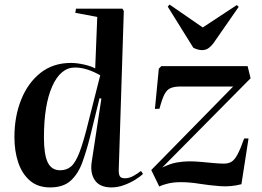

<svg xmlns="http://www.w3.org/2000/svg" viewBox="-20 -805 1145 839"><path d="M499 -66Q498 -46 503 -36Q508 -26 526 -26Q545 -26 563.5 -36.5Q582 -47 596 -58L605 -45Q595 -35 573 -21Q551 -7 523 3.5Q495 14 467 14Q416 14 394.5 -17.5Q373 -49 381 -99L423 -374L415 -376L373 -205Q358 -146 340 -96Q322 -46 289.5 -16Q257 14 199 14Q145 14 110.5 -16Q76 -46 59.5 -95.5Q43 -145 43 -206Q43 -296 72.5 -369.5Q102 -443 157 -486.5Q212 -530 290 -530Q316 -530 347 -523Q378 -516 396 -506L405 -731L309 -749L312 -767H515L521 -757ZM243 -61Q271 -61 290.5 -77.5Q310 -94 328 -141Q346 -188 368 -279L418 -476Q358 -510 308 -510Q245 -510 208.5 -428.5Q172 -347 172 -204Q172 -130 188.5 -95.5Q205 -61 243 -61ZM685 -516H1062L1075 -463L689 -73Q724 -90 752.5 -95Q781 -100 808 -100Q831 -100 858.5 -97.5Q886 -95 913 -92.5Q940 -90 958 -90Q977 -90 990.5 -97.5Q1004 -105 1017 -128.5Q1030 -152 1047 -200H1066L1035 0Q989 12 942 8.5Q895 5 851.5 -2Q808 -9 771 -9Q740 -9 716 -3.5Q692 2 676 10L641 -62L999 -427H770Q742 -427 725.5 -420Q709 -413 698.5 -392.5Q688 -372 677 -330L657 -329L674 -505ZM713 -776 721 -785 866 -685 1015 -783 1023 -775 914 -618Q905 -605 892.5 -595.5Q880 -586 863 -586Q846 -586 825 -596Z"/></svg>

Font: Literata 72pt SemiBold
Style: Italic
Weight: 600
Italic angle: -2°
Designer: Latin by Veronika Burian and Jose Scaglione. Greek by Irene Vlachou. Cyrillic by Vera Evstafieva
Foundry: TypeTogether
Version: Version 3.002